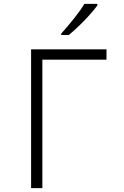

<svg xmlns="http://www.w3.org/2000/svg" viewBox="-20 -968 640 988"><path d="M334 -788Q372 -819 415 -863.5Q458 -908 481 -940V-948H414Q396 -917 360.5 -872.5Q325 -828 295 -795V-788ZM198 0V-661H528V-714H140V0Z"/></svg>

Font: Noto Sans Mono UI Light
Style: Regular
Weight: 300
Designer: Monotype Design team
Foundry: Monotype Imaging Inc.
Version: 1.000